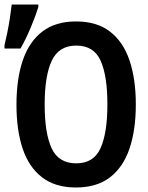

<svg xmlns="http://www.w3.org/2000/svg" viewBox="-37 -821 657 851"><path d="M299 10Q208 10 149.5 -35Q91 -80 63.5 -162Q36 -244 36 -357Q36 -471 64 -553.5Q92 -636 150.5 -681Q209 -726 300 -726Q392 -726 450.5 -681Q509 -636 537 -553.5Q565 -471 565 -358Q565 -245 537 -162.5Q509 -80 450.5 -35Q392 10 299 10ZM301 -97Q378 -97 408.5 -164Q439 -231 439 -359Q439 -485 409 -552Q379 -619 301 -619Q224 -619 192.5 -552Q161 -485 161 -358Q161 -230 192 -163.5Q223 -97 301 -97ZM-17 -621Q-11 -645 -4.5 -677Q2 -709 7 -742Q12 -775 15 -801H133V-790Q122 -754 100.5 -702Q79 -650 54 -606H-17Z"/></svg>

Font: Noto Sans Mono SemiBold
Style: Regular
Weight: 600
Designer: Monotype Design Team
Foundry: Monotype Imaging Inc.
Version: Version 2.014; ttfautohint (v1.8.4.7-5d5b)